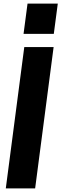

<svg xmlns="http://www.w3.org/2000/svg" viewBox="-20 -1040 339 1060"><path d="M299 -853ZM277 -853H110L132 -1020H299ZM174 0H12L114 -780H276Z"/></svg>

Font: Tanohe Sans
Style: Bold Italic
Weight: 700
Designer: Village Type and Design LLC & Cristiano Sobral
Foundry: Cooper Hewitt Smithsonian Design Museum
Version: Version 1.00;September 29, 2021;FontCreator 13.0.0.2655 64-b